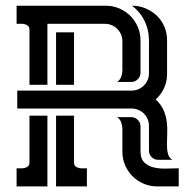

<svg xmlns="http://www.w3.org/2000/svg" viewBox="-20 -664 696 684"><path d="M575.2 -399.9Q575.2 -374 564.5 -350.3Q553.7 -326.7 534.7 -309.6Q554.2 -291.5 563 -271Q571.8 -250.5 574.2 -229Q576.7 -207.5 575.7 -186.8Q574.7 -166 574.7 -147.9Q574.7 -129.9 578.4 -116Q582 -102.1 594.2 -94.7H543.5Q529.8 -94.7 520.3 -104.2Q510.7 -113.8 510.7 -127.4V-215.8Q510.7 -228.5 505.9 -239.7Q501 -251 492.7 -259.3Q484.4 -267.6 473.1 -272.5Q461.9 -277.3 449.2 -277.3H41.5V-341.3H449.2Q461.9 -341.3 473.1 -346.2Q484.4 -351.1 492.7 -359.4Q501 -367.7 505.9 -378.9Q510.7 -390.1 510.7 -402.8V-520.5Q510.7 -557.1 495.1 -589.4Q479.5 -621.6 450.2 -643.6Q476.1 -643.6 498.8 -634Q521.5 -624.5 538.6 -608.2Q555.7 -591.8 565.4 -569.3Q575.2 -546.9 575.2 -520.5ZM539.1 0Q513.7 0 491.2 -9.8Q468.8 -19.5 452.1 -36.1Q435.5 -52.7 425.8 -75.2Q416 -97.7 416 -123V-204.6Q416 -215.8 411.9 -227.8Q407.7 -239.7 397.5 -246.6H447.8Q460.9 -246.6 470.7 -237.1Q480.5 -227.5 480.5 -214.4V-126Q480.5 -97.7 494.9 -84.5Q509.3 -71.3 530.3 -66.9Q551.3 -62.5 574.7 -63.5Q598.1 -64.5 616.7 -64.5V0ZM148.9 -579.1V-361.8H85V-557.6Q85 -566.9 80.1 -571.5Q75.2 -576.2 68.1 -577.9Q61 -579.6 53.2 -579.3Q45.4 -579.1 39.1 -579.1V-643.6H357.4Q382.8 -643.6 405.3 -633.8Q427.7 -624 444.3 -607.4Q460.9 -590.8 470.7 -568.4Q480.5 -545.9 480.5 -520.5V-404.3Q480.5 -391.1 470.7 -381.6Q460.9 -372.1 447.8 -372.1H397.5Q407.7 -378.9 411.9 -390.9Q416 -402.8 416 -414.1V-517.6Q416 -530.3 411.1 -541.5Q406.2 -552.7 397.9 -561Q389.6 -569.3 378.4 -574.2Q367.2 -579.1 354.5 -579.1ZM179.7 0V-252H243.7V-85.9Q243.7 -76.2 248.5 -71.8Q253.4 -67.4 260.5 -65.7Q267.6 -64 275.4 -64.2Q283.2 -64.5 289.6 -64.5V0ZM39.1 -64.5Q45.4 -64.5 53.2 -64.2Q61 -64 68.1 -65.7Q75.2 -67.4 80.1 -71.8Q85 -76.2 85 -85.9V-252H148.9V0H39.1ZM243.7 -361.8H179.7V-548.8H243.7Z"/></svg>

Font: Isar CAT
Style: Regular
Weight: 400
Designer: Digitized by Peter Wiegel
Foundry: CAT-Fonts, Peter Wiegel
Version: Version 1.000; ttfautohint (v1.3)